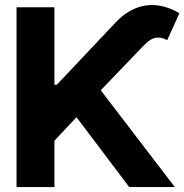

<svg xmlns="http://www.w3.org/2000/svg" viewBox="-20 -757 746 777"><path d="M200.2 0H46.9V-727.5H200.2V-414.1H210L448.7 -667Q504.9 -725.6 570.8 -734.9Q636.7 -744.1 706.1 -703.6L656.7 -594.7Q637.2 -605 620.6 -605Q604 -605 590.1 -596.4Q576.2 -587.9 558.6 -569.8L387.7 -391.6L687.5 0H502.9L289.6 -282.7L200.2 -187.5Z"/></svg>

Font: Inter Tight Stencil
Style: Bold
Weight: 700
Designer: Rasmus Andersson
Foundry: rsms
Version: Version 3.004;Glyphs 3.1.2 (3151)